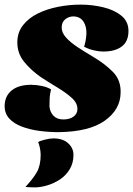

<svg xmlns="http://www.w3.org/2000/svg" viewBox="-44 -550 576 831"><path d="M211 22Q168 22 126.5 16.5Q85 11 50.5 -2Q16 -15 -4 -37Q-24 -59 -24 -92Q-23 -135 7 -159Q37 -183 91 -183Q113 -183 137 -178Q161 -173 177 -163Q172 -143 171 -127Q170 -111 170 -90Q172 -65 187.5 -49Q203 -33 230 -33Q258 -33 274.5 -45.5Q291 -58 291 -77Q292 -103 267.5 -125.5Q243 -148 206.5 -170Q170 -192 133 -216Q90 -246 60 -283Q30 -320 31 -370Q32 -411 56 -441.5Q80 -472 119.5 -491.5Q159 -511 207.5 -520.5Q256 -530 305 -530Q355 -530 403 -518.5Q451 -507 482 -481.5Q513 -456 512 -413Q511 -369 482 -348Q453 -327 404 -327Q383 -327 360.5 -332.5Q338 -338 320 -348Q328 -372 330 -403Q331 -436 317 -457Q303 -478 274 -479Q255 -479 239.5 -467.5Q224 -456 223 -433Q222 -410 241 -388.5Q260 -367 291 -346.5Q322 -326 356 -306Q409 -275 444.5 -239Q480 -203 478 -148Q477 -76 410 -28Q343 20 211 22ZM107 261Q98 261 84.5 260.5Q71 260 66 259Q99 224 115.5 195Q132 166 132 120Q132 106 128.5 89.5Q125 73 121 65Q128 60 150 54.5Q172 49 187 49Q228 49 251 70Q274 91 274 120Q274 156 257.5 183Q241 210 215 227Q189 244 160 252.5Q131 261 107 261Z"/></svg>

Font: Sansita Swashed Black
Style: Regular
Weight: 900
Designer: Pablo Cosgaya
Foundry: Omnibus-Type
Version: Version 1.003; ttfautohint (v1.8.3)